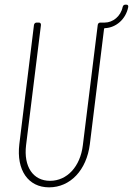

<svg xmlns="http://www.w3.org/2000/svg" viewBox="-20 -797 571 825"><path d="M507 -767C499 -727 465 -700 430 -700H411C405 -700 401 -696 400 -690L336 -173C325 -81 268 -20 195 -20C122 -20 81 -81 92 -173L156 -690C156 -696 153 -700 147 -700H137C132 -700 127 -696 126 -690L63 -177C50 -66 101 8 191 8C282 8 352 -66 366 -177L427 -672C427 -674 428 -676 431 -676C479 -678 521 -715 531 -767C532 -773 529 -777 523 -777H519C513 -777 509 -774 507 -767Z"/></svg>

Font: Barlow Condensed Thin
Style: Italic
Weight: 250
Width: 3
Italic angle: -7°
Designer: Jeremy Tribby
Foundry: Tribby Type
Version: Version 1.422;hotconv 1.0.109;makeotfexe 2.5.65596